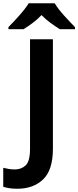

<svg xmlns="http://www.w3.org/2000/svg" viewBox="-95 -956 482 1183"><path d="M12 207Q110 207 170.5 149.5Q231 92 231 -40V-714H90V-38Q90 38 63 63Q36 88 -3 88Q-23 88 -41 85Q-59 82 -75 78V195Q-59 200 -37.5 203.5Q-16 207 12 207ZM242 -936H82Q61 -902 23 -859.5Q-15 -817 -43 -789V-776H50Q76 -792 105.5 -814Q135 -836 161 -863Q187 -836 217.5 -814Q248 -792 274 -776H367V-789Q340 -816 301 -859Q262 -902 242 -936Z"/></svg>

Font: Noto Sans UI
Style: Bold
Weight: 700
Designer: Monotype Design Team
Foundry: Monotype Imaging Inc.
Version: Version 1.901